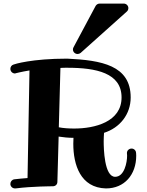

<svg xmlns="http://www.w3.org/2000/svg" viewBox="-20 -1045 823 1074"><path d="M660 -500C660 -363 510 -326 395 -326C364 -326 334 -328 309 -333L318 -665C329 -666 341 -666 356 -666C518 -666 660 -637 660 -500ZM741 -191C740 -204 729 -214 716 -214C703 -214 690 -204 690 -189C690 -185 691 -181 691 -174C691 -137 676 -56 624 -56C563 -56 560 -215 560 -255C560 -271 561 -287 562 -302C650 -330 711 -405 711 -500C711 -680 547 -708 356 -717C157 -717 60 -686 56 -684C45 -681 38 -671 38 -660C38 -646 49 -634 64 -634C66 -634 69 -635 71 -636C72 -636 97 -643 145 -651L134 -49C110 -47 84 -45 60 -42C47 -40 38 -29 38 -16C38 -3 49 9 64 9C65 9 66 9 67 9C160 -3 274 -3 275 -3C289 -3 301 -12 301 -28L308 -281C334 -277 362 -274 391 -274C391 -265 390 -253 390 -241C390 -123 430 5 572 9H573C676 9 742 -68 742 -174C742 -184 741 -190 741 -191ZM698 -1000C698 -1013 687 -1025 672 -1025H538C528 -1025 520 -1020 515 -1012L391 -780C389 -777 388 -772 388 -768C388 -755 399 -743 414 -743C420 -743 426 -745 431 -749L689 -980C695 -985 698 -992 698 -1000Z"/></svg>

Font: Ribeye
Style: Regular
Weight: 400
Designer: Astigmatic (AOETI)
Foundry: Astigmatic (AOETI)
Version: Version 1.000